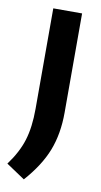

<svg xmlns="http://www.w3.org/2000/svg" viewBox="-106 -587 456 863"><g transform="rotate(10 122.0 -156.0)"><path d="M-17 177.5Q28 117 46.5 57Q65 -3 65 -87V-545.5H196.5V-93Q196.5 4 166.8 80.5Q137 157 68 234.5Z"/></g></svg>

Font: Encode Sans SemiBold
Style: Regular
Weight: 600
Designer: Multiple Designers
Foundry: Impallari Type
Version: Version 2.000